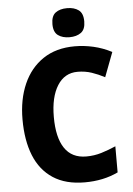

<svg xmlns="http://www.w3.org/2000/svg" viewBox="-62 -978 713 1033"><g transform="rotate(-5 295.0 -461.0)"><path d="M366 -586Q296 -586 257 -524Q218 -462 218 -355Q218 -244 257 -186Q296 -128 374 -128Q417 -128 456 -140Q495 -152 534 -169V-28Q455 10 354 10Q251 10 183 -34.5Q115 -79 82 -161Q49 -243 49 -356Q49 -464 85.5 -547Q122 -630 192 -677Q262 -724 363 -724Q413 -724 463.5 -712.5Q514 -701 562 -676L512 -544Q478 -562 442.5 -574Q407 -586 366 -586ZM340 -932Q378 -932 402 -914.5Q426 -897 426 -853Q426 -810 402 -792.5Q378 -775 340 -775Q302 -775 278 -792.5Q254 -810 254 -853Q254 -897 277.5 -914.5Q301 -932 340 -932Z"/></g></svg>

Font: Noto Sans Lao UI SemCond ExtBd
Style: Regular
Weight: 800
Width: 4
Designer: Monotype Design Team
Foundry: Monotype Imaging Inc.
Version: Version 2.000; ttfautohint (v1.8.4.7-5d5b)